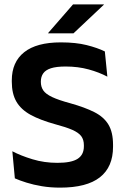

<svg xmlns="http://www.w3.org/2000/svg" viewBox="-20 -846 573 879"><path d="M255 13Q210.5 13 171.8 6.5Q133 0 101.8 -9.8Q70.5 -19.5 48 -29.5L36.5 -153.5Q75.5 -133 129 -116.8Q182.5 -100.5 243 -100.5Q307 -100.5 335.5 -119Q364 -137.5 364 -176V-181.5Q364 -206.5 351.8 -222.8Q339.5 -239 311 -251.5Q282.5 -264 233.5 -277Q164.5 -296 120.2 -320.2Q76 -344.5 55 -380.8Q34 -417 34 -472V-478Q34 -562 90.8 -607Q147.5 -652 258.5 -652Q327.5 -652 377 -639.5Q426.5 -627 460 -610.5L471.5 -495Q434 -515 385.8 -528.2Q337.5 -541.5 280.5 -541.5Q238 -541.5 213.2 -533.5Q188.5 -525.5 177.8 -510Q167 -494.5 167 -472.5V-471Q167 -448.5 178.2 -432Q189.5 -415.5 218.5 -401.8Q247.5 -388 301 -373.5Q369 -354.5 412.2 -332.5Q455.5 -310.5 476.5 -275.5Q497.5 -240.5 497.5 -183V-174Q497.5 -81.5 437.2 -34.2Q377 13 255 13ZM314.5 -826H455.5V-824.5L316.5 -693.5H200.5V-695Z"/></svg>

Font: Anek Latin SemiBold
Style: Regular
Weight: 600
Designer: Yesha Goshar
Foundry: Ek Type
Version: Version 1.003